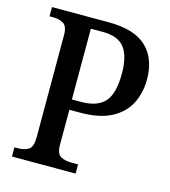

<svg xmlns="http://www.w3.org/2000/svg" viewBox="-107 -800 784 886"><g transform="rotate(15 285.0 -357.0)"><path d="M32 0V-44H49Q79 -44 99 -56.5Q119 -69 119 -115V-603Q119 -646 98.5 -658Q78 -670 51 -670H32V-714H303Q426 -714 484 -659Q542 -604 542 -504Q542 -443 517 -391.5Q492 -340 435 -308.5Q378 -277 283 -277H232V-110Q232 -67 252.5 -55.5Q273 -44 302 -44H336V0ZM274 -326Q353 -326 388 -366Q423 -406 423 -500Q423 -584 392 -624Q361 -664 288 -664H231V-326Z"/></g></svg>

Font: Noto Serif Sinhala SemiCondensed Medium
Style: Regular
Weight: 500
Width: 4
Designer: Jelle Bosma - Monotype Design Team
Foundry: Monotype Imaging Inc.
Version: Version 2.007; ttfautohint (v1.8.4.7-5d5b)